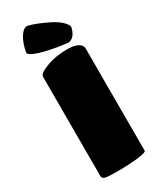

<svg xmlns="http://www.w3.org/2000/svg" viewBox="-236 -987 841 1048"><g transform="rotate(-30 184.5 -463.0)"><path d="M76.2 -20V-646Q76.2 -668 133.8 -689Q190.4 -710.9 264.2 -710.9Q328.6 -710.9 348.1 -684.1Q355 -674.3 355 -664.1V-20Q355 -9.3 293.9 -2Q232.4 3.9 170.9 3.9Q111.3 3.9 92.8 -1Q76.2 -6.8 76.2 -20ZM142.1 -930.2Q193.8 -917.5 272 -877.9Q328.6 -847.2 346.2 -810.1Q342.8 -782.7 328.1 -761.7Q313.5 -740.7 289.1 -738.8Q219.7 -746.1 147.9 -763.2Q76.7 -781.7 62 -801.8Q68.4 -854 94.2 -897Q118.2 -933.6 142.1 -930.2Z"/></g></svg>

Font: GGS TheRock Black
Style: Regular
Weight: 900
Designer: Rodrigo Fuenzalida (2012); Goodgame Studios (2014)
Foundry: Rodrigo Fuenzalida,2012;  GGS,2014
Version: Version 1.002 | FøM Mod